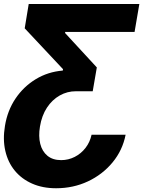

<svg xmlns="http://www.w3.org/2000/svg" viewBox="-23 -748 733 983"><path d="M620.1 -58.1Q604.5 21.5 553.2 83.5Q502 145.5 427 180.7Q352.1 215.8 264.2 215.8Q195.3 215.8 141.6 192.1Q87.9 168.5 52.7 125.7Q17.6 83 4.2 24.4Q-9.3 -34.2 2.4 -103.5Q15.1 -182.1 56.4 -243.4Q97.7 -304.7 159.9 -342.5Q222.2 -380.4 298.3 -386.7L299.8 -393.6L103.5 -603L124 -727.5H690.4L666 -584.5H310.5V-578.6L472.7 -402.8L451.7 -280.8H366.7Q321.8 -281.2 283 -259.3Q244.1 -237.3 217.5 -197Q190.9 -156.7 181.6 -100.1Q173.3 -50.3 183.1 -11.5Q192.9 27.3 220 49.6Q247.1 71.8 290 71.8Q327.1 71.8 359.6 55.2Q392.1 38.6 414.8 9.3Q437.5 -20 445.8 -58.1Z"/></svg>

Font: Inter 17pt ExtraBold
Style: Italic
Weight: 800
Italic angle: -9.3988°
Version: Version 4.001;git-66647c0bb